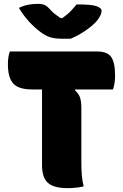

<svg xmlns="http://www.w3.org/2000/svg" viewBox="-20 -967 640 996"><path d="M414 0Q374 9 331 9Q259 9 228.5 -18.5Q198 -46 198 -110V-503H147Q77 -503 49 -533.5Q21 -564 21 -634Q21 -653 23.5 -670Q26 -687 31 -700H483Q537 -700 557 -671Q577 -642 577 -575Q577 -534 566 -503H371L369 -498Q389 -481 395.5 -460Q402 -439 402 -408V-125Q402 -89 404.5 -58Q407 -27 414 0ZM346 -766H306Q270 -766 246.5 -772Q223 -778 194 -798Q162 -821 132 -853.5Q102 -886 78 -926Q103 -938 127 -942.5Q151 -947 177 -947Q200 -947 213.5 -940Q227 -933 240 -918Q250 -906 262.5 -896Q275 -886 294 -873H303Q332 -893 349 -911.5Q366 -930 377 -944H383Q457 -944 482 -934.5Q507 -925 507 -911Q507 -889 482 -858Q460 -833 422.5 -807.5Q385 -782 346 -766Z"/></svg>

Font: Recursive Mn Csl St Blk
Style: Regular
Weight: 900
Monospace: yes
Version: Version 1.079;hotconv 1.0.112;makeotfexe 2.5.65598; ttfautoh